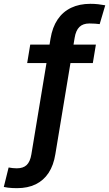

<svg xmlns="http://www.w3.org/2000/svg" viewBox="-105 -774 574 1011"><path d="M399.9 -539.1 383.8 -441.9H38.1L54.2 -539.1ZM-15.6 216.8Q-28.3 216.8 -40.3 216.1Q-52.2 215.3 -63.2 214.1Q-74.2 212.9 -85 210.4L-59.6 107.9Q-50.8 109.9 -38.1 111.1Q-25.4 112.3 -16.6 112.3Q17.1 112.3 35.4 95Q53.7 77.6 60.1 39.1L161.1 -570.8Q170.9 -630.4 198.2 -671.1Q225.6 -711.9 269.3 -732.9Q313 -753.9 371.1 -753.9Q392.6 -753.9 411.9 -751.7Q431.2 -749.5 449.2 -746.1L419.9 -647Q410.6 -648.4 395.8 -649.4Q380.9 -650.4 365.7 -650.4Q332 -650.4 313.2 -632.1Q294.4 -613.8 288.1 -575.2L186.5 37.6Q177.2 96.2 151.1 136Q125 175.8 83.3 196.3Q41.5 216.8 -15.6 216.8Z"/></svg>

Font: Inter 18pt SemiBold
Style: Italic
Weight: 600
Italic angle: -9.3988°
Designer: Rasmus Andersson
Foundry: rsms
Version: Version 4.001;git-66647c0bb